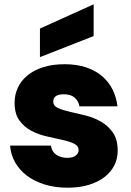

<svg xmlns="http://www.w3.org/2000/svg" viewBox="-20 -867 608 894"><path d="M528 -165Q528 -128 512 -96.5Q496 -65 466 -42Q436 -19 392.5 -6Q349 7 295 7Q236 7 188 -8Q140 -23 105.5 -49Q71 -75 50.5 -111Q30 -147 27 -189H217Q221 -161 242 -146.5Q263 -132 294 -132Q319 -132 332.5 -142.5Q346 -153 346 -168Q346 -188 324 -198.5Q302 -209 269 -216Q236 -223 197 -232Q158 -241 125 -258.5Q92 -276 70 -306.5Q48 -337 48 -389Q48 -426 63 -458.5Q78 -491 107.5 -515.5Q137 -540 180.5 -554Q224 -568 281 -568Q338 -568 382 -553Q426 -538 456.5 -511.5Q487 -485 504.5 -449.5Q522 -414 527 -372H350Q345 -398 327 -413Q309 -428 277 -428Q228 -428 228 -394Q228 -374 250 -364Q272 -354 305.5 -346.5Q339 -339 377.5 -329.5Q416 -320 449.5 -301Q483 -282 505.5 -250Q528 -218 528 -165ZM416 -847V-699L166 -601V-734Z"/></svg>

Font: SVN-Poppins ExtraBold
Style: Regular
Weight: 800
Designer: Ninad Kale (Devanagari), Jonny Pinhorn (Latin)
Foundry: Indian Type Foundry
Version: Version 3.002 2017; ttfautohint (v1.8.3)